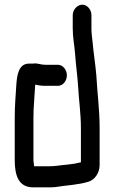

<svg xmlns="http://www.w3.org/2000/svg" viewBox="-20 -773 493 821"><path d="M228 -496H173C156 -496 144 -502 128 -502C125 -501 122 -501 118 -501H104C61 -501 53 -455 50 -413C47 -364 43 -322 43 -268V-88C43 -22 60 28 121 28H189C197 28 207 28 216 27C264 19 314 18 358 4C384 -3 406 -33 406 -67V-226C406 -305 396 -375 392 -450C388 -498 380 -546 376 -592C374 -613 371 -629 371 -651V-708C371 -732 353 -753 332 -753C311 -753 291 -732 291 -708V-652C291 -614 298 -581 301 -544C304 -498 311 -452 314 -403C317 -346 326 -287 326 -225V-79C306 -74 289 -71 267 -69C240 -67 218 -62 190 -62H126C126 -68 124 -72 124 -79C123 -83 123 -86 123 -91V-267C123 -296 124 -317 126 -341L128 -373C129 -383 129 -393 130 -401C130 -404 130 -407 131 -411H132C143 -408 159 -406 173 -406H228C249 -406 266 -427 266 -451C266 -475 248 -496 228 -496Z"/></svg>

Font: Electronic
Style: Circ
Weight: 900
Version: Version 1.011